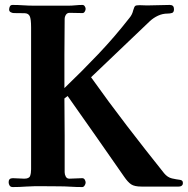

<svg xmlns="http://www.w3.org/2000/svg" viewBox="-20 -756 762 778"><path d="M721 -16Q721 -15 721 -12.5Q721 -10 720 -8Q716 0 704 0Q682 0 660.5 0Q639 0 617 0H553Q525 0 511.5 -9Q498 -18 483 -40Q426 -122 369 -203.5Q312 -285 254 -367L241 -357Q242 -282 242 -207Q242 -132 242 -58Q242 -49 246.5 -40.5Q251 -32 261 -32Q274 -32 287 -33Q300 -34 313 -34Q320 -34 323.5 -28Q327 -22 327 -16Q327 -11 323 -4.5Q319 2 313 2Q289 2 265.5 0.5Q242 -1 219 -1Q185 -1 151.5 -1.5Q118 -2 85 0Q72 1 59 1.5Q46 2 32 2Q23 2 19 -4Q15 -10 15 -18Q15 -34 32 -34Q44 -34 55.5 -33Q67 -32 78 -32Q98 -32 102 -43Q106 -54 106 -70V-645Q106 -679 100.5 -690.5Q95 -702 80 -702.5Q65 -703 36 -703Q30 -703 23.5 -706.5Q17 -710 17 -717Q17 -724 20 -730Q23 -736 31 -736Q53 -736 74.5 -734.5Q96 -733 118 -733Q153 -733 188 -733Q223 -733 257 -733Q271 -733 285.5 -734.5Q300 -736 314 -736Q320 -736 323.5 -730.5Q327 -725 327 -720Q327 -715 323.5 -709Q320 -703 314 -703Q301 -703 288 -703.5Q275 -704 262 -704Q252 -704 247 -696Q242 -688 242 -679Q242 -643 241.5 -606.5Q241 -570 241 -534V-399Q312 -467 378.5 -537Q445 -607 505 -684Q516 -697 520 -715Q524 -729 528 -732Q532 -735 546 -735L576 -734Q599 -734 622 -735Q645 -736 668 -736Q685 -736 685 -719Q685 -706 677 -703.5Q669 -701 659 -701Q639 -701 620.5 -692.5Q602 -684 587 -670L349 -443Q420 -343 494.5 -246Q569 -149 645 -54Q659 -37 677 -33Q695 -29 708 -27.5Q721 -26 721 -16Z"/></svg>

Font: Kaisei Tokumin
Style: Bold
Weight: 700
Designer: Font-Kai, 金井和夫
Foundry: KAZUO KANAI
Version: Version 5.003